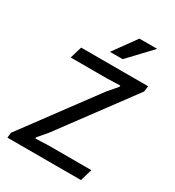

<svg xmlns="http://www.w3.org/2000/svg" viewBox="-220 -1071 1087 1196"><g transform="rotate(30 323.0 -472.5)"><path d="M468.3 -623 469.2 -632.8 377 -629.4H323.2H113.8L139.6 -715.3H621.1L616.2 -674.8L232.4 -157.2L176.3 -91.3L175.3 -82L267.1 -85.9H316.4H576.7L550.8 0H22L26.4 -37.6L411.6 -557.1ZM308.1 -782.2 425.8 -945.3H553.7L399.4 -782.2Z"/></g></svg>

Font: Proza Libre
Style: Medium Italic
Weight: 500
Designer: Jasper de Waard
Foundry: Jasper de Waard
Version: Version 1.000; ttfautohint (v1.4.1.8-43bc)